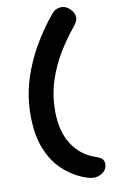

<svg xmlns="http://www.w3.org/2000/svg" viewBox="-113 -868 708 1188"><g transform="rotate(-10 241.5 -274.0)"><path d="M379 263Q363 263 349 259.5Q335 256 304 244Q237 216 181 162Q125 108 91.5 22.5Q58 -63 58 -184Q58 -301 91 -407Q124 -513 178.5 -606.5Q233 -700 296 -776Q311 -796 327.5 -803.5Q344 -811 361 -811Q382 -811 400 -799Q418 -787 429.5 -769Q441 -751 441 -731Q441 -718 434 -705Q427 -692 412 -674Q361 -612 315 -536Q269 -460 240.5 -371.5Q212 -283 212 -184Q212 -58 264 24Q316 106 406 137Q437 147 449 159Q461 171 461 192Q461 213 449 229Q437 245 417.5 254Q398 263 379 263Z"/></g></svg>

Font: Shantell Sans Light
Style: Bold
Weight: 700
Version: Version 1.011;[c5ecc13dd]